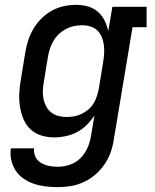

<svg xmlns="http://www.w3.org/2000/svg" viewBox="-20 -558 640 791"><path d="M218 213Q193 213 168 210Q143 207 120.5 199.5Q98 192 78 178.5Q58 165 45 145.5Q32 126 26.5 101.5Q21 77 25 53H120Q119 65 122 77Q125 89 132 98Q139 107 149 113Q159 119 170 122.5Q181 126 193.5 127.5Q206 129 218 129Q243 129 268 120.5Q293 112 311.5 93.5Q330 75 340.5 51Q351 27 355 2L369 -82Q355 -61 337 -43Q319 -25 297 -13.5Q275 -2 251 3Q227 8 204 8Q175 8 149.5 0Q124 -8 105 -26Q86 -44 76 -69Q66 -94 62 -120.5Q58 -147 59.5 -175Q61 -203 66 -231L84 -341Q88 -366 96 -391Q104 -416 117.5 -439Q131 -462 150.5 -481.5Q170 -501 193.5 -514Q217 -527 242.5 -532.5Q268 -538 294 -538Q319 -538 342 -531.5Q365 -525 382.5 -510Q400 -495 410.5 -474Q421 -453 426 -430L443 -530H584V-446H526L449 16Q445 43 436 69Q427 95 411 118.5Q395 142 373 161Q351 180 325 192Q299 204 272 208.5Q245 213 218 213ZM255 -76Q271 -76 286.5 -79Q302 -82 316.5 -89Q331 -96 344 -107Q357 -118 365.5 -132Q374 -146 379 -161.5Q384 -177 387 -192L405 -302Q408 -320 409 -337.5Q410 -355 408 -372Q406 -389 399.5 -405Q393 -421 381 -432.5Q369 -444 352.5 -449Q336 -454 318 -454Q301 -454 284.5 -450.5Q268 -447 252.5 -439Q237 -431 223.5 -418.5Q210 -406 201 -391Q192 -376 186.5 -360Q181 -344 178 -327L160 -217Q157 -200 156.5 -182.5Q156 -165 159.5 -149Q163 -133 171 -118.5Q179 -104 192 -94Q205 -84 221.5 -80Q238 -76 255 -76Z"/></svg>

Font: Iosevka Curly Slab MdEx
Style: Italic
Weight: 500
Width: 7
Italic angle: -9°
Monospace: yes
Designer: Belleve Invis
Foundry: Belleve Invis
Version: Version 11.0.0; ttfautohint (v1.8.3)